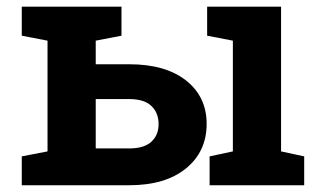

<svg xmlns="http://www.w3.org/2000/svg" viewBox="-20 -548 931 568"><path d="M263.2 -108.9H362.3Q406.2 -108.9 427.7 -128.7Q449.2 -148.4 449.2 -180.7Q449.2 -213.9 428 -234.4Q406.7 -254.9 362.3 -254.9H263.2ZM600.1 0V-85.4L668.9 -100.1V-427.7L592.8 -442.4V-528.3H811.5V-100.1L879.9 -85.4V0ZM362.3 -357.9Q469.7 -357.9 530.5 -309.8Q591.3 -261.7 591.3 -181.6Q591.3 -99.6 530.3 -49.8Q469.2 0 362.3 0H44.4V-85.4L120.6 -100.1V-427.7L44.4 -442.4V-528.3H339.4V-442.4L263.2 -427.7V-357.9Z"/></svg>

Font: Roboto Slab LO
Style: Bold
Weight: 700
Designer: Google
Version: Version 2.000